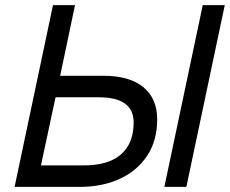

<svg xmlns="http://www.w3.org/2000/svg" viewBox="-20 -730 898 750"><path d="M622 0 772 -710H858L708 0ZM37 0 187 -710H273L215 -434H384Q486 -434 540 -389.5Q594 -345 594 -264Q594 -180 554.5 -121Q515 -62 447 -31Q379 0 292 0ZM140 -84H309Q369 -84 412 -102Q455 -120 478.5 -157.5Q502 -195 502 -252Q502 -301 468 -325.5Q434 -350 366 -350H197Z"/></svg>

Font: Geist
Style: Italic
Weight: 400
Italic angle: -12°
Designer: Basement.studio, Andrés Briganti, Mateo Zaragoza
Foundry: Basement.studio, Vercel, Andrés Briganti, Guido Ferreyra, Mateo Zaragoza
Version: Version 1.500